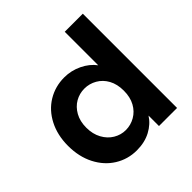

<svg xmlns="http://www.w3.org/2000/svg" viewBox="-194 -898 1066 1066"><g transform="rotate(-45 339.0 -365.5)"><path d="M33 -279Q33 -363 66.5 -428Q100 -493 158 -528Q216 -563 287 -563Q341 -563 390 -539.5Q439 -516 468 -477V-740H610V0H468V-82Q442 -41 395 -16Q348 9 286 9Q216 9 158 -27Q100 -63 66.5 -128.5Q33 -194 33 -279ZM469 -277Q469 -328 449 -364.5Q429 -401 395 -420.5Q361 -440 322 -440Q283 -440 250 -421Q217 -402 196.5 -365.5Q176 -329 176 -279Q176 -229 196.5 -191.5Q217 -154 250.5 -134Q284 -114 322 -114Q361 -114 395 -133.5Q429 -153 449 -189.5Q469 -226 469 -277Z"/></g></svg>

Font: MSTAGE SemiBold
Style: Regular
Weight: 600
Designer: Ninad Kale (Devanagari), Jonny Pinhorn (Latin)
Foundry: Indian Type Foundry
Version: 4.004